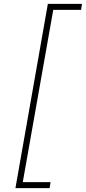

<svg xmlns="http://www.w3.org/2000/svg" viewBox="-20 -788 445 995"><path d="M60 187 228 -768H405L400 -737H256L98 156H242L237 187Z"/></svg>

Font: Tomorrow ExtraLight
Style: Italic
Weight: 275
Italic angle: -10°
Designer: Tony de Marco, Monica Rizzolli
Foundry: Just in Type
Version: Version 2.002